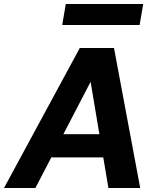

<svg xmlns="http://www.w3.org/2000/svg" viewBox="-43 -940 789 960"><path d="M-23 0 356 -700H527L658 0H499L410 -531L134 0ZM115 -153 175 -269H543L561 -153ZM268 -815 286 -920H673L655 -815Z"/></svg>

Font: DM Sans 9pt Black
Style: Italic
Weight: 900
Italic angle: -10°
Version: Version 4.004;gftools[0.9.30]